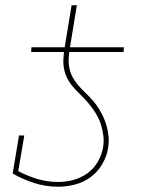

<svg xmlns="http://www.w3.org/2000/svg" viewBox="-20 -699 540 727"><path d="M98 -502 99 -520H225L251 -679H271L245 -520H449L448 -502ZM201 8Q153 8 109.5 -6Q66 -20 28 -42L52 -186H72L49 -51Q83 -33 121 -21.5Q159 -10 200 -10Q228 -10 257 -17.5Q286 -25 310.5 -42.5Q335 -60 350 -86Q365 -112 370 -140Q374 -162 371.5 -184Q369 -206 362.5 -226.5Q356 -247 345.5 -265Q335 -283 322 -299.5Q309 -316 294.5 -330.5Q280 -345 265.5 -360Q251 -375 240 -393Q229 -411 224 -431.5Q219 -452 220 -474.5Q221 -497 225 -520H245Q241 -497 240 -474.5Q239 -452 245 -431.5Q251 -411 263 -393.5Q275 -376 289.5 -361.5Q304 -347 319 -332Q334 -317 346 -300Q358 -283 367.5 -264Q377 -245 383 -224.5Q389 -204 391 -182Q393 -160 389 -137Q384 -106 366.5 -76.5Q349 -47 322 -27.5Q295 -8 263 0Q231 8 201 8Z"/></svg>

Font: Iosevka Curly Slab Thin
Style: Italic
Weight: 100
Italic angle: -9°
Monospace: yes
Designer: Belleve Invis
Foundry: Belleve Invis
Version: Version 22.1.2; ttfautohint (v1.8.4)